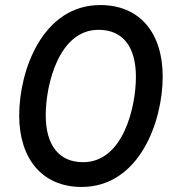

<svg xmlns="http://www.w3.org/2000/svg" viewBox="-20 -730 688 760"><path d="M303 10C531 10 624 -248 624 -427C624 -600 533 -710 377 -710C149 -710 56 -452 56 -273C56 -102 147 10 303 10ZM309 -88C213 -88 161 -156 161 -274C161 -393 212 -612 370 -612C467 -612 518 -544 518 -426C518 -307 468 -88 309 -88Z"/></svg>

Font: Fixel Display 20240404 Medium
Style: Italic
Weight: 500
Italic angle: -10°
Designer: AlfaBravo + MacPaw
Foundry: Kyrylo Tkachov, Marchela Mozhyna, Serhii Makarenko, Maria Weinstein, Zakhar Kryvoshyya
Version: Version 1.211;Glyphs 3.2 (3225)